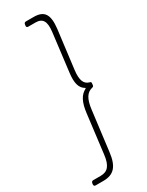

<svg xmlns="http://www.w3.org/2000/svg" viewBox="-243 -796 721 939"><g transform="rotate(-30 117.0 -326.5)"><path d="M35 106C95 106 123 75 132 -2L160 -225C167 -282 184 -308 215 -316C221 -317 225 -320 225 -326L226 -335C227 -341 225 -344 219 -345C189 -353 178 -379 185 -435L212 -651C221 -728 201 -759 141 -759H97C91 -759 87 -755 86 -749L85 -741C84 -735 88 -731 94 -731H135C175 -731 190 -708 183 -650L157 -438C149 -379 159 -348 185 -333C188 -332 188 -330 185 -328C154 -312 137 -280 130 -222L103 -3C96 55 76 78 36 78H-6C-12 78 -16 82 -17 88L-18 96C-18 102 -15 106 -9 106Z"/></g></svg>

Font: Barlow Thin
Style: Italic
Weight: 250
Italic angle: -7°
Designer: Jeremy Tribby
Foundry: Tribby Type
Version: Version 1.422;hotconv 1.0.109;makeotfexe 2.5.65596